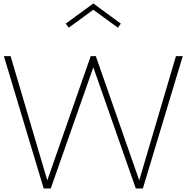

<svg xmlns="http://www.w3.org/2000/svg" viewBox="-20 -1068 1057 1088"><path d="M227.5 0 2 -750H40L248 -45.9L494.1 -750H522.9L769 -45.9L977.1 -750H1015.6L789.6 0H749.5L508.8 -686.5L267.6 0ZM352.5 -934.1 508.8 -1048.3 664.6 -934.1 647.9 -911.1 508.8 -1012.7 369.6 -911.1Z"/></svg>

Font: Spartan MB ExtLt
Style: Regular
Weight: 200
Designer: Matt Bailey, Mirko Velimirovic
Foundry: Matt Bailey
Version: Version 1.005